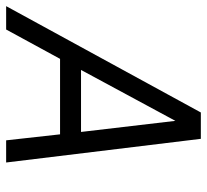

<svg xmlns="http://www.w3.org/2000/svg" viewBox="-66 -646 690 641"><g transform="rotate(90 279.5 -325.0)"><path d="M-21 0 334 -650H422L501 0H427L407 -180H155L57 0ZM192 -250H399L362 -565Z"/></g></svg>

Font: Sometype Mono
Style: Italic
Weight: 400
Italic angle: -12°
Monospace: yes
Designer: Ryoichi Tsunekawa
Foundry: Dharma Type
Version: Version 1.000; ttfautohint (v1.8.3)